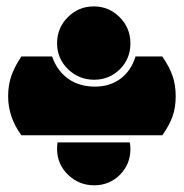

<svg xmlns="http://www.w3.org/2000/svg" viewBox="-20 -588 563 588"><path d="M154.8 -131.8Q154.8 -141.6 156.2 -151.9H377.4Q379.4 -143.6 379.4 -131.8Q379.4 -85 347.2 -52.7Q314.9 -20.5 268.3 -20.5Q221.7 -20.5 188.2 -53Q154.8 -85.4 154.8 -131.8ZM188.2 -376.2Q154.8 -408.7 154.8 -455.6Q154.8 -502.4 187.7 -535.4Q220.7 -568.4 267.1 -568.4Q313.5 -568.4 346.4 -535.4Q379.4 -502.4 379.4 -455.3Q379.4 -408.2 347.2 -376Q314.9 -343.8 268.3 -343.8Q221.7 -343.8 188.2 -376.2ZM395 -415H477.1Q498.5 -383.8 508.3 -356Q518.1 -328.1 518.1 -293.2Q518.1 -258.3 508.1 -230.7Q498 -203.1 477.1 -173.8H45.4Q4.9 -229.5 4.9 -293Q4.9 -328.1 15.1 -356.7Q25.4 -385.3 45.4 -415H139.6Q155.8 -368.2 193.4 -343.8Q225.6 -322.8 271.2 -322.8Q316.9 -322.8 349.4 -347.2Q381.8 -371.6 395 -415Z"/></svg>

Font: Modak
Style: Regular
Weight: 400
Version: Version 1.036;PS Version 1.000;hotconv 1.0.79;makeotf.lib2.5